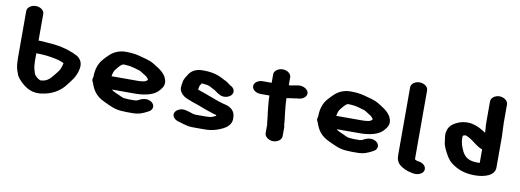

<svg xmlns="http://www.w3.org/2000/svg" viewBox="-57 -1028 3707 1368"><g transform="rotate(10 1796.0 -343.5)"><path d="M173 -367C225 -367 277 -361 319 -351L343 -345C350 -343 364 -336 376 -332C373 -317 371 -307 365 -293C360 -277 347 -263 338 -251C315 -225 292 -182 236 -182H234C215 -189 199 -204 190 -218C183 -240 174 -263 174 -292C173 -298 173 -304 173 -310ZM112 -698C79 -698 50 -677 50 -652V-310C50 -302 50 -295 51 -287C51 -257 58 -226 68 -204L72 -192C79 -176 94 -159 107 -146C136 -119 177 -86 240 -89C248 -89 257 -90 267 -92C333 -102 384 -133 416 -170C449 -212 485 -250 496 -308C505 -348 492 -377 465 -397C457 -403 443 -406 434 -413C380 -436 318 -451 240 -455C216 -457 201 -459 173 -459V-652C173 -677 145 -698 112 -698Z M729 -299C733 -319 736 -336 748 -350C761 -364 775 -388 796 -396H809C813 -396 817 -396 821 -395L843 -393C846 -392 848 -392 850 -392C861 -389 871 -387 883 -384L899 -379C909 -376 921 -374 929 -368C936 -364 943 -360 948 -356L968 -344C976 -338 984 -330 989 -320C980 -301 945 -299 913 -299ZM603 -270C600 -265 599 -258 599 -253C599 -245 602 -238 607 -230C625 -175 652 -138 708 -112C751 -93 791 -67 859 -67C868 -66 875 -66 880 -66H922C969 -66 998 -80 1025 -94C1042 -102 1054 -111 1058 -126C1065 -154 1040 -176 1010 -180C979 -184 957 -170 937 -160H933C928 -159 925 -158 922 -158H880C877 -158 871 -158 864 -159C859 -159 854 -159 849 -160L837 -162C825 -166 816 -171 805 -176C786 -185 775 -188 760 -197L751 -204C750 -205 749 -205 748 -206H913C989 -206 1056 -222 1088 -264C1106 -284 1120 -309 1109 -341C1098 -379 1064 -405 1029 -426C1013 -437 989 -451 968 -457L950 -463C941 -466 932 -468 923 -470C891 -480 854 -488 811 -488H792C778 -488 764 -485 750 -481C700 -466 673 -432 644 -400C617 -368 603 -324 603 -273Z M1604 -348C1601 -363 1590 -374 1573 -382C1556 -395 1544 -405 1522 -414C1518 -416 1515 -417 1513 -419C1479 -438 1432 -453 1373 -453H1361C1314 -453 1283 -434 1266 -409C1254 -389 1238 -370 1235 -344C1233 -334 1230 -318 1230 -305C1230 -273 1260 -245 1290 -234C1313 -224 1340 -214 1366 -206C1381 -202 1396 -194 1409 -190L1427 -183C1441 -178 1453 -174 1466 -170L1483 -164C1490 -162 1502 -158 1512 -156V-151C1511 -149 1508 -148 1505 -147C1497 -143 1485 -137 1474 -135L1454 -134C1449 -133 1444 -133 1439 -133H1364C1361 -134 1359 -134 1357 -134L1343 -137C1328 -143 1310 -148 1293 -152C1256 -161 1224 -142 1215 -122C1203 -94 1228 -71 1254 -64C1273 -60 1289 -52 1308 -49L1326 -44C1343 -41 1358 -41 1379 -41H1441C1479 -41 1502 -44 1533 -54C1590 -73 1640 -100 1635 -160C1635 -203 1606 -231 1562 -241C1553 -243 1540 -246 1532 -249L1515 -254C1503 -258 1494 -262 1482 -266L1444 -280C1435 -284 1426 -287 1417 -290L1391 -299C1379 -303 1366 -308 1354 -312V-317C1355 -324 1356 -329 1357 -333C1357 -337 1359 -340 1360 -343L1372 -361C1374 -360 1377 -360 1380 -360C1392 -358 1400 -358 1411 -356C1432 -353 1443 -341 1461 -334C1478 -326 1491 -312 1508 -304C1553 -278 1612 -309 1604 -348Z M1861 -513V-451H1797C1763 -451 1735 -431 1735 -405C1735 -379 1763 -359 1797 -359H1861C1861 -313 1867 -275 1871 -232C1872 -221 1875 -211 1875 -201C1875 -195 1876 -189 1877 -183V-180C1877 -170 1881 -161 1881 -152V-90C1881 -65 1910 -43 1943 -43C1976 -43 2004 -65 2004 -90V-158C2003 -164 2000 -172 2000 -178C2001 -188 1998 -196 1998 -204C1998 -215 1995 -226 1994 -239C1990 -279 1984 -318 1984 -362C2013 -365 2033 -370 2061 -373L2072 -374C2089 -376 2103 -382 2113 -392C2147 -426 2108 -470 2055 -466L2043 -464C2023 -462 2004 -455 1984 -455V-513C1984 -538 1956 -559 1923 -559C1890 -559 1861 -538 1861 -513Z M2355 -299C2359 -319 2362 -336 2374 -350C2387 -364 2401 -388 2422 -396H2435C2439 -396 2443 -396 2447 -395L2469 -393C2472 -392 2474 -392 2476 -392C2487 -389 2497 -387 2509 -384L2525 -379C2535 -376 2547 -374 2555 -368C2562 -364 2569 -360 2574 -356L2594 -344C2602 -338 2610 -330 2615 -320C2606 -301 2571 -299 2539 -299ZM2229 -270C2226 -265 2225 -258 2225 -253C2225 -245 2228 -238 2233 -230C2251 -175 2278 -138 2334 -112C2377 -93 2417 -67 2485 -67C2494 -66 2501 -66 2506 -66H2548C2595 -66 2624 -80 2651 -94C2668 -102 2680 -111 2684 -126C2691 -154 2666 -176 2636 -180C2605 -184 2583 -170 2563 -160H2559C2554 -159 2551 -158 2548 -158H2506C2503 -158 2497 -158 2490 -159C2485 -159 2480 -159 2475 -160L2463 -162C2451 -166 2442 -171 2431 -176C2412 -185 2401 -188 2386 -197L2377 -204C2376 -205 2375 -205 2374 -206H2539C2615 -206 2682 -222 2714 -264C2732 -284 2746 -309 2735 -341C2724 -379 2690 -405 2655 -426C2639 -437 2615 -451 2594 -457L2576 -463C2567 -466 2558 -468 2549 -470C2517 -480 2480 -488 2437 -488H2418C2404 -488 2390 -485 2376 -481C2326 -466 2299 -432 2270 -400C2243 -368 2229 -324 2229 -273Z M2838 -590V-101C2838 -69 2847 -47 2868 -30C2889 -13 2921 2 2957 8L2968 10C3004 15 3035 -2 3041 -24C3049 -52 3024 -75 2995 -80L2985 -82C2978 -82 2966 -88 2963 -90H2962C2961 -94 2961 -98 2961 -101V-590C2961 -616 2933 -637 2899 -637C2865 -637 2838 -616 2838 -590Z M3268 -316C3272 -318 3275 -321 3281 -321C3283 -322 3286 -322 3289 -322L3293 -320C3315 -313 3331 -299 3347 -289L3361 -278C3366 -274 3373 -269 3381 -264L3392 -257C3400 -252 3409 -247 3420 -245V-146C3418 -146 3416 -147 3415 -146H3399C3336 -146 3307 -173 3290 -209C3277 -237 3266 -265 3266 -303C3266 -307 3268 -313 3268 -316ZM3539 -459V-591C3539 -616 3510 -638 3477 -638C3444 -638 3416 -616 3416 -591V-459C3416 -436 3416 -409 3419 -387C3419 -379 3419 -372 3420 -364C3418 -365 3417 -366 3416 -367C3387 -386 3358 -403 3317 -412C3268 -420 3230 -409 3200 -393C3164 -373 3147 -350 3143 -307C3142 -295 3148 -263 3149 -251C3150 -233 3156 -221 3162 -205C3178 -171 3197 -132 3228 -108C3269 -77 3319 -53 3399 -53C3475 -53 3543 -78 3543 -134V-358C3543 -390 3539 -425 3539 -459Z"/></g></svg>

Font: Blanket
Style: Sik
Weight: 700
Foundry: Cannot Into Space Fonts
Version: Version 0.9